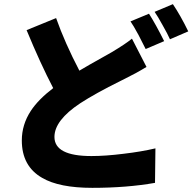

<svg xmlns="http://www.w3.org/2000/svg" viewBox="-20 -858 926 924"><path d="M424 46Q265 46 183 -2Q85 -58 85 -182Q85 -258 128 -324Q164 -379 236 -434Q174 -553 108 -713L250 -771Q292 -652 362 -518Q402 -542 472 -581Q504 -599 518 -607Q585 -647 615 -672L685 -536Q638 -507 581 -479Q574 -476 561 -469Q438 -408 366 -361Q242 -279 242 -199Q242 -107 420 -107Q488 -107 575 -118Q660 -128 728 -144L726 22Q590 46 424 46ZM681 -622Q659 -666 647 -689Q621 -737 608 -755L697 -792Q729 -742 770 -660ZM798 -669Q787 -694 763 -736Q739 -780 724 -801L812 -838Q849 -783 886 -707Z"/></svg>

Font: GenSekiGothic TW H
Style: Regular
Weight: 900
Version: Version 1.501;PS 1;hotconv 16.6.51;makeotf.lib2.5.65220